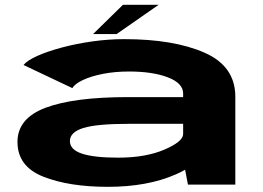

<svg xmlns="http://www.w3.org/2000/svg" viewBox="-20 -750 1068 780"><path d="M743.5 0 732 -60.5Q715 -50.5 694 -41.5Q579 9 418.5 9Q260 9 155.5 -32.5Q51 -74 51 -173.5Q51 -269.5 165.8 -312.5Q280.5 -355.5 499.5 -355.5H724V-370Q724 -412 662 -435.8Q600 -459.5 504 -459.5Q447 -459.5 398.5 -450Q350 -440.5 317 -425Q284 -409.5 274 -392L75.5 -486Q90.5 -504.5 132 -523Q173.5 -541.5 231.5 -557Q289.5 -572.5 355.2 -581.8Q421 -591 484.5 -591Q685.5 -591 810.8 -536Q936 -481 936 -357V0ZM724 -205.5V-247H505Q373 -247 318.5 -230Q264 -213 264 -177Q264 -142 313 -125.8Q362 -109.5 460.5 -109.5Q571.5 -109.5 647.8 -142.2Q724 -175 724 -205.5ZM358 -611.5 479.5 -730.5H624.5L453.5 -611.5Z"/></svg>

Font: Anybody UltraExpanded Regular
Style: Bold
Weight: 700
Width: 9
Designer: Tyler Finck
Foundry: Etcetera Type Company
Version: Version 1.010; ttfautohint (v1.8.3) -l 8 -r 50 -G 200 -x 14 